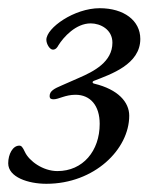

<svg xmlns="http://www.w3.org/2000/svg" viewBox="-54 -434 384 468"><path d="M59 14C176 14 261 -70 261 -152C261 -185 234 -216 176 -230C171 -231 170 -235 175 -237C216 -253 288 -277 288 -339C288 -384 248 -414 189 -414C127 -414 59 -366 59 -337C59 -327 67 -313 75 -313C82 -313 86 -319 88 -323C101 -344 131 -377 167 -377C191 -377 220 -362 220 -330C220 -283 175 -260 138 -244L97 -226C78 -218 67 -212 67 -200C67 -193 71 -192 77 -192C89 -192 105 -203 130 -203C166 -203 189 -177 189 -132C189 -66 148 -17 86 -17C50 -17 17 -42 7 -63C1 -76 -2 -79 -7 -79C-23 -79 -34 -58 -34 -36C-34 -2 15 14 59 14Z"/></svg>

Font: EB Garamond
Style: Italic
Weight: 400
Italic angle: -17.2°
Designer: Georg Duffner and Octavio Pardo
Foundry: Georg Duffner
Version: Version 1.000;PS 001.000;hotconv 1.0.88;makeotf.lib2.5.64775